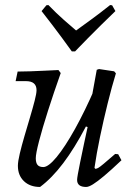

<svg xmlns="http://www.w3.org/2000/svg" viewBox="-20 -730 528 762"><path d="M139 12Q99 12 75 -11Q51 -34 51 -72Q51 -89 58.5 -120.5Q66 -152 77 -189.5Q88 -227 99 -264Q110 -301 117.5 -330Q125 -359 125 -372Q125 -408 83 -408H42L50 -446Q71 -446 100 -447Q129 -448 159 -449.5Q189 -451 212 -452L221 -440Q193 -361 170.5 -290.5Q148 -220 135 -170Q122 -120 122 -102Q122 -84 129 -75.5Q136 -67 152 -67Q172 -67 205 -107Q238 -147 277.5 -218Q317 -289 357 -381L345 -220L321 -228Q276 -142 231 -82.5Q186 -23 139 12ZM322 12Q286 12 286 -16Q286 -22 289 -39Q292 -56 298 -85.5Q304 -115 313 -157.5Q322 -200 334 -255L335 -294L364 -453L373 -456L433 -447L440 -439Q424 -387 407.5 -320.5Q391 -254 377 -187Q363 -120 355 -64L358 -60Q363 -60 369.5 -63.5Q376 -67 391.5 -80Q407 -93 437 -119L449 -118L462 -94Q421 -55 393.5 -32Q366 -9 349 1.5Q332 12 322 12ZM164 -709 172 -710Q204 -677 233.5 -651Q263 -625 282 -609Q304 -625 340.5 -651.5Q377 -678 417 -710L425 -709L438 -686Q410 -659 381.5 -631Q353 -603 329.5 -579Q306 -555 292 -540.5Q278 -526 278 -526H265Q265 -526 254.5 -540.5Q244 -555 226.5 -579Q209 -603 187.5 -631Q166 -659 145 -686Z"/></svg>

Font: Alegreya
Style: Italic
Weight: 400
Italic angle: -7°
Designer: Juan Pablo del Peral
Foundry: Huerta Tipografica
Version: Version 2.009